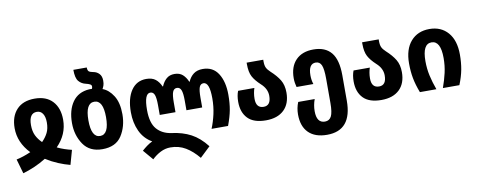

<svg xmlns="http://www.w3.org/2000/svg" viewBox="-78 -1145 4412 1777"><g transform="rotate(-10 2127.5 -256.5)"><path d="M44 102Q97 87 153.5 62.5Q210 38 263 5Q318 40 375.5 64Q433 88 487 102L525 -33Q495 -40 458.5 -52Q422 -64 390 -80Q493 -184 493 -322Q493 -432 434 -496Q375 -560 266 -560Q156 -560 96.5 -496Q37 -432 37 -322Q37 -188 141 -79Q68 -47 5 -34ZM265 -152Q230 -186 210.5 -226Q191 -266 191 -324Q191 -436 265 -436Q301 -436 320.5 -406Q340 -376 340 -324Q340 -267 320.5 -227.5Q301 -188 265 -152Z M805 10Q931 10 986.5 -76Q1042 -162 1042 -277Q1042 -386 1000.5 -451.5Q959 -517 901 -538Q909 -552 915 -569Q921 -586 921 -614Q921 -656 898.5 -679.5Q876 -703 843 -708Q815 -713 803.5 -722.5Q792 -732 792 -760H666Q666 -683 691.5 -652.5Q717 -622 758 -613Q780 -608 795 -600.5Q810 -593 810 -579Q810 -567 805 -557Q792 -558 779 -557Q675 -550 621.5 -474Q568 -398 568 -277Q568 -162 626.5 -76Q685 10 805 10ZM805 -114Q722 -114 722 -275Q722 -436 805 -436Q888 -436 888 -277Q888 -114 805 -114Z M1687 247 1784 155Q1717 69 1639.5 28Q1562 -13 1460 -26Q1373 -38 1323 -95.5Q1273 -153 1273 -275Q1273 -429 1330 -429Q1358 -429 1369.5 -399.5Q1381 -370 1381 -301V-210H1529V-301Q1529 -370 1540.5 -399.5Q1552 -429 1580 -429Q1608 -429 1620 -400Q1632 -371 1632 -301V-210H1780V-301Q1780 -371 1791 -400Q1802 -429 1830 -429Q1887 -429 1887 -278Q1887 -200 1871.5 -130.5Q1856 -61 1831 0H1986Q2016 -80 2027.5 -142.5Q2039 -205 2039 -284Q2039 -407 1990.5 -483.5Q1942 -560 1846 -560Q1793 -560 1759.5 -534.5Q1726 -509 1707 -465H1704Q1686 -508 1657 -534Q1628 -560 1580 -560Q1534 -560 1504.5 -534Q1475 -508 1457 -465H1453Q1434 -509 1402 -534.5Q1370 -560 1315 -560Q1224 -560 1173 -485Q1122 -410 1122 -280Q1122 -182 1158.5 -103Q1195 -24 1270 19Q1242 32 1216.5 51Q1191 70 1170 89L1251 184Q1288 148 1332.5 125.5Q1377 103 1425 103Q1504 103 1567 140.5Q1630 178 1687 247Z M2342 10Q2451 10 2511.5 -48Q2572 -106 2572 -211Q2572 -281 2543 -329Q2514 -377 2459 -427Q2434 -450 2423.5 -471.5Q2413 -493 2413 -531V-547H2257V-532Q2257 -458 2279.5 -415.5Q2302 -373 2352 -327Q2410 -275 2410 -209Q2410 -117 2342 -117Q2271 -117 2271 -204Q2271 -232 2275.5 -258Q2280 -284 2287 -304H2134Q2117 -261 2117 -203Q2117 -104 2172 -47Q2227 10 2342 10Z M2876 240Q3109 240 3109 -39V-279Q3109 -424 3053 -492Q2997 -560 2886 -560Q2780 -560 2720.5 -499Q2661 -438 2661 -329Q2661 -305 2664.5 -284Q2668 -263 2673 -245H2831Q2818 -284 2818 -328Q2818 -437 2886 -437Q2924 -437 2940 -400.5Q2956 -364 2956 -272V-45Q2956 43 2937.5 79.5Q2919 116 2877 116Q2799 116 2799 5Q2799 -52 2819 -106H2664Q2642 -52 2642 8Q2642 120 2702.5 180Q2763 240 2876 240Z M3427 10Q3536 10 3596.5 -48Q3657 -106 3657 -211Q3657 -281 3628 -329Q3599 -377 3544 -427Q3519 -450 3508.5 -471.5Q3498 -493 3498 -531V-547H3342V-532Q3342 -458 3364.5 -415.5Q3387 -373 3437 -327Q3495 -275 3495 -209Q3495 -117 3427 -117Q3356 -117 3356 -204Q3356 -232 3360.5 -258Q3365 -284 3372 -304H3219Q3202 -261 3202 -203Q3202 -104 3257 -47Q3312 10 3427 10Z M3789 0H3944Q3918 -71 3903.5 -136.5Q3889 -202 3889 -273Q3889 -435 3974 -435Q4060 -435 4060 -273Q4060 -201 4045 -135Q4030 -69 4005 0H4160Q4190 -74 4202 -139Q4214 -204 4214 -278Q4214 -412 4149.5 -486Q4085 -560 3976 -560Q3866 -560 3801 -486Q3736 -412 3736 -278Q3736 -204 3748 -139.5Q3760 -75 3789 0Z"/></g></svg>

Font: Noto Sans Georgian Condensed Extra
Style: Regular
Weight: 800
Width: 3
Designer: Monotype Design Team
Foundry: Monotype Imaging Inc.
Version: Version 1.901